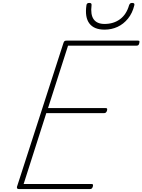

<svg xmlns="http://www.w3.org/2000/svg" viewBox="-20 -1295 975 1315"><path d="M111 0Q102 0 98.5 -3.5Q95 -7 96 -15L415 -1002Q418 -1010 422 -1013.5Q426 -1017 439 -1017H923Q934 -1017 935 -1012.5Q936 -1008 934 -1000Q932 -990 927.5 -986Q923 -982 913 -982H446L309 -555H702Q712 -555 713.5 -550.5Q715 -546 713 -538Q710 -528 705 -524Q700 -520 691 -520H297L142 -35H605Q615 -35 616.5 -30.5Q618 -26 616 -18Q613 -8 608.5 -4Q604 0 595 0ZM696 -1092Q624 -1092 592 -1134.5Q560 -1177 572 -1259Q573 -1267 577.5 -1271Q582 -1275 592 -1275Q601 -1275 604.5 -1271Q608 -1267 607 -1259Q599 -1195 621.5 -1163Q644 -1131 696 -1131Q758 -1131 802 -1163.5Q846 -1196 864 -1259Q867 -1267 871.5 -1271Q876 -1275 885 -1275Q895 -1275 898.5 -1271Q902 -1267 900 -1259Q887 -1205 856.5 -1167.5Q826 -1130 785 -1111Q744 -1092 696 -1092Z"/></svg>

Font: Playwrite CO Thin
Style: Regular
Weight: 250
Version: Version 1.002